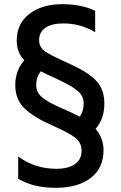

<svg xmlns="http://www.w3.org/2000/svg" viewBox="-20 -700 577 918"><path d="M437 -84Q475 -39 475 18Q475 104 413.5 151Q352 198 246 198Q140 198 67 155V48Q146 107 250 107Q307 107 338.5 84.5Q370 62 370 22Q370 -18 340 -41.5Q310 -65 226 -102Q142 -139 97.5 -181.5Q53 -224 53 -293Q53 -362 96 -412Q60 -450 60 -505Q60 -588 121 -634Q182 -680 276.5 -680Q371 -680 435 -648V-546Q365 -588 283 -588Q227 -588 197 -567Q167 -546 167 -508Q167 -474 196 -454Q221 -437 260.5 -419Q300 -401 328.5 -387.5Q357 -374 380.5 -360Q404 -346 430 -324Q479 -280 479 -205.5Q479 -131 437 -84ZM361 -142Q380 -167 380 -204.5Q380 -242 351.5 -265Q323 -288 286 -306Q249 -324 241 -328Q217 -338 175 -359Q153 -331 153 -293.5Q153 -256 184.5 -232Q216 -208 274 -183Q332 -158 361 -142Z"/></svg>

Font: Hind Kochi Medium
Style: Regular
Weight: 500
Designer: Dhruvi Tolia
Foundry: Indian Type Foundry
Version: Version 0.702;PS 1.0;hotconv 1.0.81;makeotf.lib2.5.63406